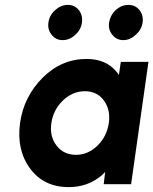

<svg xmlns="http://www.w3.org/2000/svg" viewBox="-20 -753 627 785"><path d="M257 -733Q229 -733 206 -712Q182 -691 178 -661Q174 -632 191 -611Q208 -589 236 -589Q265 -589 288 -611Q311 -631 315 -661Q319 -691 302 -712Q285 -733 257 -733ZM505 -733Q477 -733 453 -712Q431 -691 426 -661Q422 -632 439 -611Q456 -589 484 -589Q512 -589 535 -611Q559 -632 563 -661Q567 -691 550 -712Q533 -733 505 -733ZM474 -500 466 -446Q464 -450 461.5 -453.5Q459 -457 456 -460Q413 -512 334 -512Q232 -512 155 -436Q77 -358 62 -250Q47 -140 103 -64Q159 12 261 12Q340 12 397 -37Q400 -40 403.5 -43.5Q407 -47 410 -50L404 0H516L587 -500ZM327 -380Q377 -380 405 -342Q418 -324 423.5 -301Q429 -278 425 -250Q421 -223 409.5 -200Q398 -177 379 -158Q340 -120 291 -120Q240 -120 211 -158Q182 -196 190 -250Q198 -304 237 -342Q277 -380 327 -380Z"/></svg>

Font: Unageo
Style: Bold-Italic
Weight: 700
Designer: Richard Sepsi
Foundry: Richard Sepsi
Version: Version 2.000